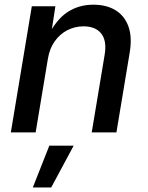

<svg xmlns="http://www.w3.org/2000/svg" viewBox="-20 -573 642 831"><path d="M187.5 -319.8 134.3 0H26.9L117.7 -545.9H219.7L199.2 -412.1L187.5 -416Q222.7 -487.8 271.7 -520.3Q320.8 -552.7 383.8 -552.7Q440.9 -552.7 480.2 -528.6Q519.5 -504.4 536.1 -457.8Q552.7 -411.1 541 -343.3L483.9 0H377L433.1 -336.9Q442.9 -397 418 -428Q393.1 -459 341.8 -459Q304.2 -459 271.7 -442.4Q239.3 -425.8 217 -394.5Q194.8 -363.3 187.5 -319.8ZM122.1 238.3 193.4 57.6H298.8L201.7 238.3Z"/></svg>

Font: Inter Medium
Style: Italic
Weight: 500
Italic angle: -9.3988°
Designer: Rasmus Andersson
Foundry: rsms
Version: Version 4.001;git-66647c0bb